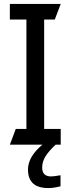

<svg xmlns="http://www.w3.org/2000/svg" viewBox="-20 -734 359 974"><path d="M204 -635V-80H288V0H262Q226 34 210 60.5Q194 87 194 116Q194 161 239 161Q254 161 287 155V211Q253 220 225 220Q122 220 122 126Q122 61 195 0H30L60 -80H114V-635H30V-714H288L258 -635Z"/></svg>

Font: Advent Sans Logo
Style: Regular
Weight: 400
Designer: Types & Symbols
Foundry: Types & Symbols
Version: Version 1.002